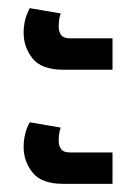

<svg xmlns="http://www.w3.org/2000/svg" viewBox="-20 -510 336 471"><path d="M135 -339Q82 -339 60 -366.5Q38 -394 38 -429Q38 -463 53 -490L129 -477Q124 -464 124 -445Q124 -432 130 -424Q136 -416 152 -416H256V-339ZM135 -59Q82 -59 60 -86.5Q38 -114 38 -149Q38 -183 53 -210L129 -197Q124 -184 124 -165Q124 -152 130 -144Q136 -136 152 -136H256V-59Z"/></svg>

Font: Noto Sans Thai UI Cond Med
Style: Regular
Weight: 500
Width: 3
Designer: Monotype Design Team
Foundry: Monotype Imaging Inc.
Version: Version 2.000; ttfautohint (v1.8.4.7-5d5b)